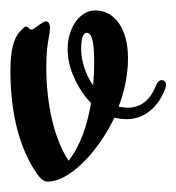

<svg xmlns="http://www.w3.org/2000/svg" viewBox="-20 -339 339 369"><path d="M298 -170C299 -173 299 -175 299 -177C299 -182 295 -185 291 -185C286 -185 282 -181 279 -173C268 -145 249 -132 225 -132C220 -132 214 -133 208 -134C219 -163 226 -195 226 -227C226 -286 199 -319 163 -319C133 -319 110 -285 110 -245C110 -228 114 -208 122 -191C131 -170 143 -153 155 -141C144 -78 126 -49 112 -30C85 -70 69 -137 69 -209C69 -259 76 -268 76 -286C76 -294 72 -298 69 -298C61 -298 46 -282 40 -282C37 -282 34 -288 30 -288C27 -288 24 -284 20 -280C12 -272 0 -256 0 -203C0 -88 34 -30 51 -5C58 4 63 10 72 10C111 10 165 -41 200 -113C207 -111 215 -110 224 -110C257 -110 285 -133 298 -170ZM136 -244C136 -257 137 -276 147 -276C158 -276 161 -252 161 -219C161 -203 160 -188 159 -175C144 -196 136 -223 136 -244Z"/></svg>

Font: Engagement
Style: Regular
Weight: 400
Designer: Astigmatic (AOETI)
Foundry: Astigmatic (AOETI)
Version: Version 1.000